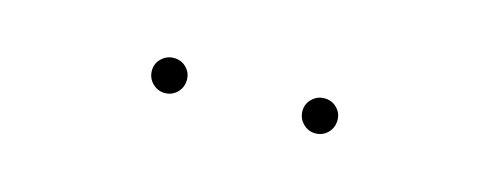

<svg xmlns="http://www.w3.org/2000/svg" viewBox="-21 -812 618 243"><g transform="rotate(15 288.5 -691.0)"><path d="M387.2 -668Q377.9 -668 371.1 -674.8Q364.3 -681.6 364.3 -691.4Q364.3 -700.7 371.1 -707.3Q377.9 -713.9 387.2 -713.9Q397 -713.9 403.6 -707.3Q410.2 -700.7 410.2 -691.4Q410.2 -681.6 403.6 -674.8Q397 -668 387.2 -668ZM189.9 -668Q180.7 -668 173.8 -674.8Q167 -681.6 167 -691.4Q167 -700.7 173.8 -707.3Q180.7 -713.9 189.9 -713.9Q199.7 -713.9 206.3 -707.3Q212.9 -700.7 212.9 -691.4Q212.9 -681.6 206.3 -674.8Q199.7 -668 189.9 -668Z"/></g></svg>

Font: Inter 16pt Thin
Style: Regular
Weight: 250
Version: Version 4.001;git-66647c0bb